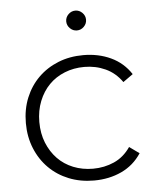

<svg xmlns="http://www.w3.org/2000/svg" viewBox="-52 -762 661 810"><g transform="rotate(-5 278.5 -356.5)"><path d="M314 4Q256 4 207.5 -15.5Q159 -35 123.5 -70.5Q88 -106 68 -155Q48 -204 48 -262Q48 -321 68 -369.5Q88 -418 123.5 -453Q159 -488 207.5 -507.5Q256 -527 314 -527Q378 -527 430.5 -502.5Q483 -478 515 -429L473 -399Q445 -439 403.5 -458Q362 -477 314 -477Q269 -477 230.5 -461.5Q192 -446 164.5 -418Q137 -390 121 -350Q105 -310 105 -262Q105 -213 121 -173.5Q137 -134 164.5 -105.5Q192 -77 230.5 -61.5Q269 -46 314 -46Q362 -46 403.5 -64.5Q445 -83 473 -124L515 -94Q483 -45 430.5 -20.5Q378 4 314 4ZM297 -633Q280 -633 267.5 -645.5Q255 -658 255 -675Q255 -692 267.5 -704.5Q280 -717 297 -717Q314 -717 326.5 -704.5Q339 -692 339 -675Q339 -658 326.5 -645.5Q314 -633 297 -633Z"/></g></svg>

Font: Montserrat-Alt1 Light
Style: Regular
Weight: 300
Designer: Differentunic
Foundry: Differentunic
Version: Version 7.222